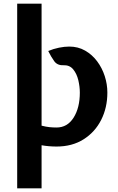

<svg xmlns="http://www.w3.org/2000/svg" viewBox="-20 -778 638 1039"><path d="M73 241V-758H205V-98Q228.5 -92 247.2 -90Q266 -88 286 -88Q344.5 -88 378.2 -141.2Q412 -194.5 412 -277Q412 -309 403.8 -344Q395.5 -379 376 -402.8Q356.5 -426.5 323 -425Q290 -423.5 273 -447.5Q256 -471.5 241 -502Q269.5 -514 299.5 -520Q329.5 -526 355 -526Q402.5 -526 440.5 -504.2Q478.5 -482.5 505.5 -446.5Q532.5 -410.5 546.8 -366.2Q561 -322 561 -277Q561 -195.5 527.5 -129.2Q494 -63 432.2 -24Q370.5 15 286 15Q265 15 244.8 13.2Q224.5 11.5 205 8V241Z"/></svg>

Font: Expletus Sans
Style: Bold
Weight: 700
Version: Version 7.500